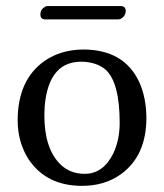

<svg xmlns="http://www.w3.org/2000/svg" viewBox="-20 -602 540 632"><path d="M370.1 -538.1H126Q113.8 -539.6 112.8 -553.2Q112.8 -570.3 127 -579.1Q131.3 -581.5 134.8 -582H379.9Q392.6 -580.6 394 -567.9Q394 -549.8 378.4 -540.5Q374 -538.6 370.1 -538.1ZM38.1 -205.1Q38.1 -338.9 126.5 -401.4Q180.2 -438.5 253.9 -439Q388.7 -439 438.5 -331.5Q461.4 -280.8 461.9 -213.9Q461.9 -89.8 378.4 -28.8Q324.7 9.8 250 9.8Q132.8 9.8 74.2 -77.6Q38.6 -132.8 38.1 -205.1ZM247.1 -398.9Q148.9 -398.9 129.9 -275.9Q126 -250 126 -222.2Q126 -113.8 178.2 -61.5Q210.4 -29.8 258.8 -29.8Q319.8 -29.8 353 -97.2Q373.5 -140.6 374 -195.8Q374 -332 326.7 -373.5Q296.4 -398.4 247.1 -398.9Z"/></svg>

Font: Linux Biolinum O
Style: Regular
Weight: 400
Designer: Philipp H. Poll
Foundry: Philipp H. Poll
Version: Version 1.0.4